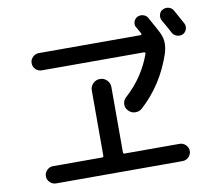

<svg xmlns="http://www.w3.org/2000/svg" viewBox="-88 -930 1175 1038"><g transform="rotate(-10 500.0 -410.5)"><path d="M870.1 -821.3Q885.7 -829.1 902.8 -824.2Q919.9 -819.3 928.7 -802.7Q957 -752.9 970.7 -726.6Q978.5 -710.9 973.1 -694.3Q967.8 -677.7 952.1 -669.9Q936.5 -663.1 919.4 -668.5Q902.3 -673.8 893.6 -690.4Q880.9 -715.8 852.5 -764.6Q844.7 -779.3 849.6 -796.9Q854.5 -814.5 870.1 -821.3ZM137.7 4.9Q118.2 4.9 104 -9.3Q89.8 -23.4 89.8 -42Q89.8 -61.5 104 -75.7Q118.2 -89.8 137.7 -89.8H406.2Q415 -89.8 415 -98.6V-456.1Q415 -478.5 430.7 -494.1Q446.3 -509.8 468.8 -509.8Q491.2 -509.8 506.8 -494.1Q522.5 -478.5 522.5 -456.1V-98.6Q522.5 -89.8 531.2 -89.8H832Q851.6 -89.8 865.7 -75.7Q879.9 -61.5 879.9 -42Q879.9 -23.4 865.7 -9.3Q851.6 4.9 832 4.9ZM591.8 -388.7Q691.4 -478.5 735.4 -601.6Q737.3 -609.4 728.5 -610.4H168Q148.4 -610.4 134.3 -624Q120.1 -637.7 120.1 -658.2Q120.1 -676.8 134.3 -690.9Q148.4 -705.1 168 -705.1H726.6Q729.5 -705.1 731.4 -707.5Q733.4 -710 732.4 -711.9L710.9 -751H710Q702.1 -765.6 707 -781.7Q711.9 -797.9 726.6 -805.7Q742.2 -813.5 759.3 -808.6Q776.4 -803.7 784.2 -789.1Q819.3 -725.6 825.2 -714.8Q825.2 -713.9 826.2 -711.9Q828.1 -710 830.1 -705.1Q832 -700.2 834 -697.3Q847.7 -668.9 847.7 -639.6Q847.7 -613.3 837.9 -582Q784.2 -422.9 666 -314.5Q649.4 -298.8 626.5 -299.3Q603.5 -299.8 587.9 -317.4Q573.2 -333 574.7 -354Q576.2 -375 591.8 -388.7Z"/></g></svg>

Font: Rounded Mgen+ 1mn medium
Style: Regular
Weight: 500
Designer: [Source Han Sans]
Ryoko NISHIZUKA  (kana & ideographs); Paul D. Hunt (Latin, Greek & Cyrillic); Wenlong ZHANG  (bopomofo
Version: Version 1.059.20150602